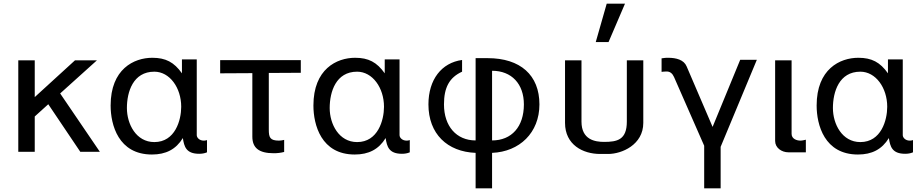

<svg xmlns="http://www.w3.org/2000/svg" viewBox="-20 -830 5055 1050"><path d="M390 -500 170 -299V-500H80V0H170V-193L244 -260L419 0H526L309 -319L510 -500Z M824 -438C908 -438 971 -350 971 -246C971 -173 938 -53 824 -53C724 -53 674 -152 674 -239C674 -328 708 -438 824 -438ZM980 -75C987 -28 998 11 1069 11C1084 11 1098 9 1112 3V-64C1104 -61 1096 -61 1094 -61C1071 -61 1056 -77 1056 -91V-505H975V-429C932 -490 886 -514 813 -514C712 -514 585 -452 585 -253C585 -148 627 15 811 15C887 15 942 -13 980 -75Z M1360 -430V-83C1360 -22 1395 8 1477 8C1496 8 1515 6 1534 1V-65C1525 -63 1516 -61 1506 -61C1457 -61 1450 -78 1450 -121V-431L1625 -432V-501H1184V-429Z M1933 -438C2017 -438 2080 -350 2080 -246C2080 -173 2047 -53 1933 -53C1833 -53 1783 -152 1783 -239C1783 -328 1817 -438 1933 -438ZM2089 -75C2096 -28 2107 11 2178 11C2193 11 2207 9 2221 3V-64C2213 -61 2205 -61 2203 -61C2180 -61 2165 -77 2165 -91V-505H2084V-429C2041 -490 1995 -514 1922 -514C1821 -514 1694 -452 1694 -253C1694 -148 1736 15 1920 15C1996 15 2051 -13 2089 -75Z M2671 -443C2778 -443 2845 -371 2845 -259C2845 -137 2778 -62 2671 -62ZM2581 -62C2476 -62 2408 -140 2408 -259C2408 -351 2437 -406 2507 -438V-502C2395 -487 2323 -395 2323 -259C2323 -98 2426 0 2581 6V200H2671V6C2821 0 2930 -104 2930 -259C2930 -419 2826 -512 2647 -512H2581Z M3070 -158C3070 -38 3168 12 3262 12H3306C3380 12 3498 -38 3498 -158V-500H3408V-165C3408 -65 3355 -54 3284 -54C3235 -54 3160 -65 3160 -165V-500H3070ZM3398 -810H3298L3238 -600H3308Z M3735 -467C3720 -503 3678 -514 3634 -514C3624 -514 3615 -514 3598 -511V-437C3604 -438 3618 -439 3626 -439C3644 -439 3657 -429 3666 -409L3831 -33V200H3921V-27L4119 -503H4028L3877 -136Z M4219 -59C4219 -22 4254 3 4292 3H4387V-66C4379 -64 4367 -61 4357 -61C4338 -61 4309 -70 4309 -98V-500H4219Z M4685 -438C4769 -438 4832 -350 4832 -246C4832 -173 4799 -53 4685 -53C4585 -53 4535 -152 4535 -239C4535 -328 4569 -438 4685 -438ZM4841 -75C4848 -28 4859 11 4930 11C4945 11 4959 9 4973 3V-64C4965 -61 4957 -61 4955 -61C4932 -61 4917 -77 4917 -91V-505H4836V-429C4793 -490 4747 -514 4674 -514C4573 -514 4446 -452 4446 -253C4446 -148 4488 15 4672 15C4748 15 4803 -13 4841 -75Z"/></svg>

Font: Perun
Style: Regular
Weight: 400
Foundry: Copyright (c) Stefan Peev, Context Ltd, 2016
Version: Version 1.089